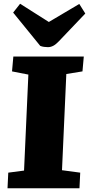

<svg xmlns="http://www.w3.org/2000/svg" viewBox="-20 -1002 474 1022"><path d="M131 -605 44 -622 51 -701H426L419 -622L333 -608L310 -96L407 -83L403 0H20L24 -83L108 -94ZM50 -935 87 -982 240 -885 402 -981 434 -930 293 -782Q278 -766 264 -758.5Q250 -751 235 -751Q226 -751 214.5 -752.5Q203 -754 194 -758Z"/></svg>

Font: Literata ExtraBold
Style: Italic
Weight: 800
Italic angle: -2°
Designer: Latin by Veronika Burian and Jose Scaglione. Greek by Irene Vlachou. Cyrillic by Vera Evstafieva
Foundry: TypeTogether
Version: Version 3.002